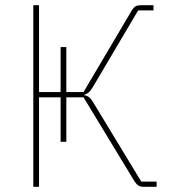

<svg xmlns="http://www.w3.org/2000/svg" viewBox="-20 -718 666 738"><path d="M108 0V-698H130V-364H213V-537H235V-364H301L486 -677Q494 -690 501.5 -694Q509 -698 521 -698H570V-678H511L339 -387Q329 -370 321 -363Q313 -356 304 -354V-352Q313 -351 321 -345.5Q329 -340 338 -325L523 -20H582V0H532Q520 0 512.5 -4.5Q505 -9 497 -21L301 -344H235V-173H213V-344H130V0Z"/></svg>

Font: IBM Plex Sans Thin
Style: Regular
Weight: 250
Designer: Mike Abbink, Paul van der Laan, Pieter van Rosmalen
Foundry: Bold Monday
Version: Version 3.201